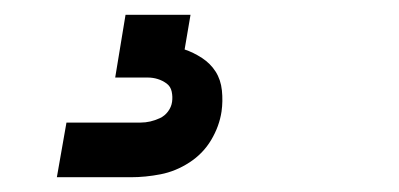

<svg xmlns="http://www.w3.org/2000/svg" viewBox="-20 -20 540 260"><path d="M57 220 70 146H170Q177 146 183.5 144.5Q190 143 196.5 140Q203 137 207.5 131Q212 125 213 118Q214 111 212.5 104Q211 97 205.5 93Q200 89 193.5 87Q187 85 180 85H136L150 0H238L230 47Q242 51 253.5 58.5Q265 66 272 77Q279 88 280.5 102.5Q282 117 280 131Q277 151 266 169.5Q255 188 236.5 200Q218 212 197.5 216Q177 220 157 220Z"/></svg>

Font: Iosevka Curly Slab
Style: Bold Italic
Weight: 700
Italic angle: -9°
Monospace: yes
Designer: Belleve Invis
Foundry: Belleve Invis
Version: Version 22.1.2; ttfautohint (v1.8.4)